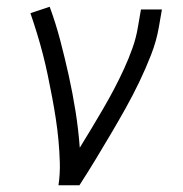

<svg xmlns="http://www.w3.org/2000/svg" viewBox="-20 -548 540 568"><path d="M153 0Q158 -34 157 -67Q156 -100 153 -132.5Q150 -165 145 -197.5Q140 -230 134 -261.5Q128 -293 121.5 -324.5Q115 -356 107 -387Q99 -418 89.5 -449Q80 -480 70 -509L127 -528Q145 -479 158.5 -427.5Q172 -376 183.5 -324Q195 -272 203.5 -218.5Q212 -165 216 -111Q234 -140 251 -168.5Q268 -197 285 -226Q302 -255 317.5 -284.5Q333 -314 347 -344.5Q361 -375 372 -406Q383 -437 388 -468L397 -520H459L450 -468Q443 -427 427 -386Q411 -345 392 -305.5Q373 -266 351.5 -227.5Q330 -189 307.5 -151Q285 -113 262 -75Q239 -37 215 0Z"/></svg>

Font: Iosevka Curly Slab Light
Style: Italic
Weight: 300
Italic angle: -9°
Monospace: yes
Designer: Belleve Invis
Foundry: Belleve Invis
Version: Version 22.1.2; ttfautohint (v1.8.4)